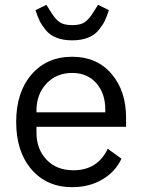

<svg xmlns="http://www.w3.org/2000/svg" viewBox="-20 -763 589 795"><path d="M127 -721 172 -743 193 -710Q209 -684 226.5 -671.5Q244 -659 279 -659Q314 -659 331.5 -671.5Q349 -684 365 -710L386 -743L431 -721Q422 -694 414 -677Q406 -660 389 -639Q372 -618 344.5 -607Q317 -596 279 -596Q241 -596 213.5 -607Q186 -618 169 -639Q152 -660 144 -677Q136 -694 127 -721ZM279 12Q174 12 110.5 -61.5Q47 -135 47 -258Q47 -381 110.5 -454.5Q174 -528 279 -528Q381 -528 441.5 -457.5Q502 -387 502 -276V-238H131V-214Q131 -146 172.5 -102Q214 -58 284 -58Q384 -58 426 -147L483 -106Q458 -52 404 -20Q350 12 279 12ZM279 -461Q214 -461 172.5 -417Q131 -373 131 -305V-298H416V-309Q416 -377 378.5 -419Q341 -461 279 -461Z"/></svg>

Font: Aneliza
Style: Regular
Weight: 400
Designer: Mike Abbink, Paul van der Laan, Pieter van Rosmalen
Foundry: Bold Monday
Version: Version 3.0